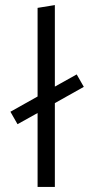

<svg xmlns="http://www.w3.org/2000/svg" viewBox="-20 -736 364 756"><path d="M196 -330V0H128V-291L49 -247L21 -296L128 -356V-705L196 -716V-395L282 -443L310 -394Z"/></svg>

Font: Ysabeau
Style: Regular
Weight: 400
Designer: Christian Thalmann (Catharsis Fonts)
Version: Version 0.003